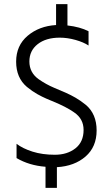

<svg xmlns="http://www.w3.org/2000/svg" viewBox="-20 -801 542 928"><path d="M255 107H200V5Q121 -1 60 -37V-106Q90 -83 137.5 -68Q185 -53 245 -53Q305 -53 344.5 -84Q384 -115 384 -173Q384 -227 338 -258Q303 -283 236 -311Q233 -312 231 -313Q229 -314 226 -315Q223 -316 203.5 -324.5Q184 -333 160.5 -346Q137 -359 110 -381Q58 -425 58 -503Q58 -581 113.5 -628Q169 -675 251 -680V-781H306V-678Q367 -671 408 -650V-581Q384 -597 345 -608Q306 -619 269 -619Q202 -619 162 -587.5Q122 -556 122 -504Q122 -450 167 -418Q203 -393 241 -377Q279 -361 300.5 -351.5Q322 -342 345.5 -328.5Q369 -315 395 -294Q447 -250 447 -170.5Q447 -91 393.5 -44.5Q340 2 255 7Z"/></svg>

Font: Hind Mysuru Light
Style: Regular
Weight: 300
Designer: Manushi Parikh, Hitesh Malaviya
Foundry: Indian Type Foundry
Version: Version 0.703;PS 1.0;hotconv 1.0.86;makeotf.lib2.5.63406